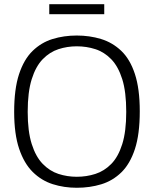

<svg xmlns="http://www.w3.org/2000/svg" viewBox="-20 -878 728 908"><path d="M343 10Q283 10 229.5 -7Q176 -24 135 -64.5Q94 -105 70.5 -174.5Q47 -244 47 -349Q47 -457 70 -527Q93 -597 134 -637Q175 -677 228.5 -693.5Q282 -710 343 -710Q404 -710 458 -693.5Q512 -677 553.5 -637.5Q595 -598 618 -528Q641 -458 641 -352Q641 -243 618 -173Q595 -103 554 -63Q513 -23 459 -6.5Q405 10 343 10ZM343 -42Q389 -42 431 -55.5Q473 -69 506 -102.5Q539 -136 558 -196Q577 -256 577 -349Q577 -444 558 -504Q539 -564 506 -598Q473 -632 431 -645.5Q389 -659 343 -659Q298 -659 256.5 -645.5Q215 -632 182 -598Q149 -564 130 -503.5Q111 -443 111 -349Q111 -257 130 -197Q149 -137 182 -103Q215 -69 256.5 -55.5Q298 -42 343 -42ZM213 -811V-858H473V-811Z"/></svg>

Font: Georama Light
Style: Regular
Weight: 300
Designer: Jean-Baptiste Levee
Foundry: Production Type
Version: Version 1.000